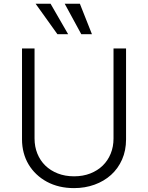

<svg xmlns="http://www.w3.org/2000/svg" viewBox="-20 -984 784 1017"><path d="M163 -727.3V-250.4Q163 -207 177.9 -170.3Q192.8 -133.5 220.2 -106.9Q247.5 -80.3 286.2 -65.2Q324.9 -50.1 372.2 -50.1Q419.7 -50.1 458.3 -65.2Q496.8 -80.3 524.1 -106.9Q551.5 -133.5 566.4 -170.3Q581.3 -207 581.3 -250.4V-727.3H647.7V-245.7Q647.7 -186.8 626.6 -139Q605.5 -91.3 568.4 -57.7Q531.2 -24.1 480.8 -5.9Q430.4 12.4 372.2 12.4Q290.8 12.4 228.3 -21.3Q197.4 -38 172.9 -61.3Q148.4 -84.5 131.4 -113.1Q114.3 -141.7 105.5 -175.1Q96.6 -208.5 96.6 -245.7V-727.3ZM403.1 -964.1 467 -802.9H410.5L322.8 -964.1ZM247.9 -964.1 340.9 -802.9H284.1L168.7 -964.1Z"/></svg>

Font: Inter P Light
Style: Regular
Weight: 300
Designer: Rasmus Andersson
Foundry: rsms
Version: Version 3.018;git-588b23468